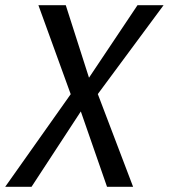

<svg xmlns="http://www.w3.org/2000/svg" viewBox="-61 -720 650 740"><path d="M-41 0 211.5 -357 87 -700H192.5L282 -420.5L469 -700H569.5L316 -357.5L452 0H351.5L250.5 -290.5L60.5 0Z"/></svg>

Font: Cabin Condensed
Style: Italic
Weight: 400
Width: 3
Italic angle: -10°
Designer: Pablo Impallari
Foundry: Pablo Impallari. http://www.impallari.com Igino Marini. http://www.ikern.com
Version: Version 3.001; ttfautohint (v1.8.3)